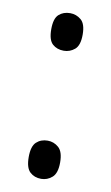

<svg xmlns="http://www.w3.org/2000/svg" viewBox="-68 -569 356 614"><g transform="rotate(10 110.0 -262.0)"><path d="M110 -409Q88 -409 73.5 -422Q59 -435 59 -470Q59 -505 73.5 -518Q88 -531 110 -531Q130 -531 145.5 -518Q161 -505 161 -470Q161 -435 145.5 -422Q130 -409 110 -409ZM110 7Q88 7 73.5 -6.5Q59 -20 59 -55Q59 -90 73.5 -103.5Q88 -117 110 -117Q130 -117 145.5 -103.5Q161 -90 161 -55Q161 -20 145.5 -6.5Q130 7 110 7Z"/></g></svg>

Font: Noto Serif Myanmar ExtraCondensed
Style: Regular
Weight: 400
Width: 2
Designer: Ben Mitchell and the Monotype Design Team
Foundry: Monotype Imaging Inc.
Version: Version 2.106; ttfautohint (v1.8.4.7-5d5b)